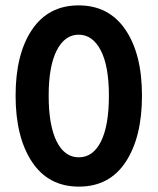

<svg xmlns="http://www.w3.org/2000/svg" viewBox="-20 -686 586 714"><path d="M191 -498.5Q161 -440 161 -330Q161 -220 190.5 -160.5Q220 -101 273 -101Q326 -101 355.5 -160Q385 -219 385 -330Q385 -441 354.5 -499Q324 -557 272.5 -557Q221 -557 191 -498.5ZM272.5 -666Q385 -666 446.5 -575.5Q508 -485 508 -330.5Q508 -176 447.5 -84Q387 8 273.5 8Q160 8 99 -84Q38 -176 38 -330.5Q38 -485 99 -575.5Q160 -666 272.5 -666Z"/></svg>

Font: Hind Jalandhar SemiBold
Style: Regular
Weight: 600
Designer: Namrata Goyal
Foundry: Indian Type Foundry
Version: Version 0.702;PS 1.0;hotconv 1.0.81;makeotf.lib2.5.63406